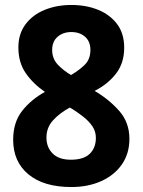

<svg xmlns="http://www.w3.org/2000/svg" viewBox="-20 -809 575 773"><path d="M267 -56Q156 -56 94.5 -107Q33 -158 33 -246Q33 -317 69.5 -363Q106 -409 161 -439Q114 -471 84 -514Q54 -557 54 -618Q54 -673 83 -711.5Q112 -750 160.5 -769.5Q209 -789 267 -789Q327 -789 375 -769.5Q423 -750 451.5 -712Q480 -674 480 -617Q480 -555 447 -512.5Q414 -470 361 -443Q419 -409 460 -362.5Q501 -316 501 -250Q501 -191 471 -147.5Q441 -104 388 -80Q335 -56 267 -56ZM266 -507Q297 -525 320.5 -547.5Q344 -570 344 -608Q344 -642 322.5 -661Q301 -680 267 -680Q234 -680 212 -661Q190 -642 190 -608Q190 -573 212.5 -549Q235 -525 266 -507ZM265 -166Q317 -166 341.5 -190Q366 -214 366 -254Q366 -280 352 -300.5Q338 -321 316.5 -338Q295 -355 273 -369L261 -376Q219 -353 193 -324Q167 -295 167 -255Q167 -216 192 -191Q217 -166 265 -166Z"/></svg>

Font: Noto Sans Malayalam UI SemiCondensed
Style: Bold
Weight: 700
Width: 4
Designer: Jelle Bosma - Monotype Design Team
Foundry: Monotype Imaging Inc.
Version: Version 2.104; ttfautohint (v1.8.4.7-5d5b)